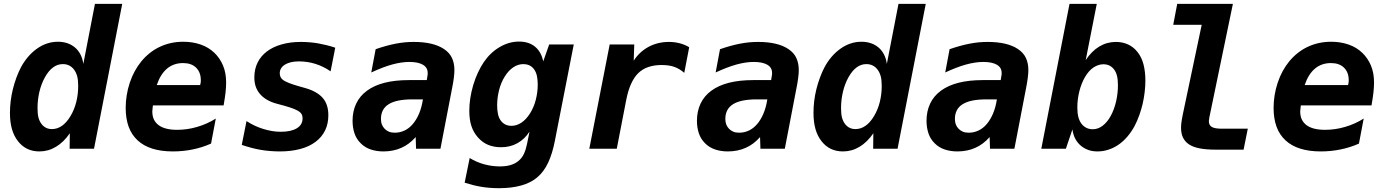

<svg xmlns="http://www.w3.org/2000/svg" viewBox="-20 -780 7265 1007"><path d="M186.5 14.2Q116.2 14.2 74.2 -39.6Q53.2 -66.4 42.7 -102.8Q32.2 -139.2 32.2 -188.5Q32.2 -217.8 35.9 -249Q39.6 -280.3 47.4 -312Q55.2 -343.8 66.4 -373.8Q77.6 -403.8 89.8 -426.8Q105.5 -456.5 127 -481.7Q148.4 -506.8 174.8 -525.4Q225.6 -561 283.7 -561Q337.9 -561 374 -530.3Q390.6 -516.1 401.9 -494.6Q413.1 -473.1 417 -444.8L478 -759.8H621.1L473.1 0H345.2L346.2 -81.1Q314 -34.2 273.9 -10.3Q233.4 14.2 186.5 14.2ZM252.4 -103Q280.3 -103 304.7 -119.9Q329.1 -136.7 349.6 -170.9Q370.1 -205.1 380.1 -245.6Q390.1 -286.1 390.1 -329.1Q390.1 -361.3 384.5 -381.1Q378.9 -400.9 368.2 -415Q346.2 -443.8 309.6 -443.8Q254.4 -443.8 215.8 -375Q196.3 -339.8 186.5 -297.9Q176.8 -255.9 176.8 -212.9Q176.8 -181.6 181.9 -162.8Q187 -144 197.3 -130.4Q217.8 -103 252.4 -103Z M886.7 14.2Q764.6 14.2 702.1 -43.5Q669.9 -73.2 654.5 -116Q639.2 -158.7 639.2 -213.9Q639.2 -280.8 660.6 -346.2Q671.9 -379.4 686.8 -406.7Q701.7 -434.1 721.2 -458Q742.2 -483.4 766.8 -502.7Q791.5 -522 818.8 -534.7Q875 -561 940.9 -561Q990.7 -561 1032.7 -546.4Q1074.7 -531.7 1105 -502.4Q1133.3 -475.1 1149.7 -436.5Q1166 -397.9 1166 -348.1Q1166 -338.4 1165.3 -323.7Q1164.6 -309.1 1163.1 -296.4Q1162.1 -286.6 1159.2 -266.8Q1156.2 -247.1 1152.8 -227.1H782.2Q781.2 -223.1 781 -219.2Q780.8 -215.3 780.3 -211.4L778.8 -196.8Q778.8 -169.9 787.6 -152.6Q796.4 -135.3 811.5 -124Q844.2 -99.1 909.2 -99.1Q934.6 -99.1 960.9 -102.8Q987.3 -106.4 1013.7 -114.3Q1066.4 -129.4 1111.8 -158.2L1086.9 -26.9Q1040.5 -6.3 990.2 3.9Q939.5 14.2 886.7 14.2ZM1029.8 -334Q1031.7 -340.3 1032.7 -347.7Q1033.2 -351.1 1033.2 -354Q1033.2 -356.9 1033.2 -359.9Q1033.2 -400.9 1008.3 -425.3Q983.9 -449.2 939.9 -449.2Q891.1 -449.2 856.4 -420.4Q821.8 -391.6 802.2 -334Z M1448.7 14.2Q1422.9 14.2 1396 12Q1369.1 9.8 1347.2 5.9Q1323.7 2 1298.1 -4.9Q1272.5 -11.7 1248 -20L1272.9 -145Q1296.4 -129.9 1317.1 -120.4Q1337.9 -110.8 1361.3 -103.5Q1383.8 -96.7 1406 -92.8Q1428.2 -88.9 1453.1 -88.9Q1506.8 -88.9 1537.1 -107.4Q1566.9 -125.5 1566.9 -159.2Q1566.9 -172.4 1562.7 -179.9Q1558.6 -187.5 1551.8 -192.9Q1542 -200.7 1522 -208.7Q1502 -216.8 1472.2 -225.1L1429.2 -236.8Q1402.3 -244.1 1379.9 -257.1Q1357.4 -270 1341.8 -289.1Q1328.6 -305.2 1321.3 -325.9Q1314 -346.7 1314 -374.5Q1314 -417.5 1331.1 -451.9Q1348.1 -486.3 1379.9 -510.3Q1411.6 -534.2 1456.8 -547.1Q1502 -560.1 1558.1 -560.1Q1580.6 -560.1 1604.5 -558.1Q1628.4 -556.2 1647.9 -552.7Q1667.5 -549.3 1692.4 -543.2Q1717.3 -537.1 1738.3 -529.8L1713.9 -405.8Q1676.8 -431.6 1634.8 -444.8Q1613.3 -451.7 1591.6 -454.8Q1569.8 -458 1548.3 -458Q1523.4 -458 1505.6 -453.6Q1487.8 -449.2 1474.1 -440.9Q1447.3 -423.8 1447.3 -395.5Q1447.3 -373 1465.3 -359.9Q1475.1 -353 1494.4 -345.2Q1513.7 -337.4 1545.9 -328.1L1582 -317.9Q1614.3 -308.6 1637 -295.2Q1659.7 -281.7 1673.3 -265.6Q1687.5 -249 1694.8 -226.8Q1702.1 -204.6 1702.1 -175.3Q1702.1 -130.9 1685.1 -95.9Q1668 -61 1635.7 -36.6Q1601.6 -10.7 1553.7 1.7Q1505.9 14.2 1448.7 14.2Z M1991.2 14.2Q1954.6 14.2 1924.3 3.9Q1894 -6.3 1872.1 -28.3Q1849.1 -50.8 1839.1 -81.1Q1829.1 -111.3 1829.1 -146.5Q1829.1 -196.3 1848.1 -236.6Q1867.2 -276.9 1905.3 -304.7Q1981 -359.9 2124 -359.9H2218.3L2222.2 -383.8Q2223.1 -388.7 2223.1 -389.6V-397.9Q2223.1 -425.8 2198.2 -440.4Q2173.3 -455.1 2127 -455.1Q2085.4 -455.1 2035.6 -441.4Q2011.2 -434.6 1985.1 -424.6Q1959 -414.6 1927.2 -399.9L1950.2 -522Q2006.3 -541.5 2054.7 -550.8Q2079.6 -555.7 2102.5 -557.9Q2125.5 -560.1 2150.4 -560.1Q2201.2 -560.1 2241 -550.8Q2280.8 -541.5 2308.6 -522.9Q2337.9 -503.4 2350.6 -475.8Q2363.3 -448.2 2363.3 -412.6Q2363.3 -403.8 2362.5 -393.3Q2361.8 -382.8 2359.9 -369.1Q2357.9 -355 2356 -343Q2354 -331.1 2350.1 -312L2290 0H2162.1L2160.2 -61Q2126 -22.5 2085.4 -4.9Q2064 4.9 2040 9.5Q2016.1 14.2 1991.2 14.2ZM2050.8 -84Q2077.1 -84 2101.3 -95.2Q2125.5 -106.4 2145 -129.4Q2163.6 -150.9 2177.5 -183.1Q2191.4 -215.3 2198.2 -258.8H2143.1Q2058.6 -258.8 2018.6 -233.4Q1998 -220.7 1988 -201.2Q1978 -181.6 1978 -156.7Q1978 -139.2 1983.2 -126.5Q1988.3 -113.8 1998 -104Q2007.8 -94.2 2020.3 -89.1Q2032.7 -84 2050.8 -84Z M2596.7 207Q2548.3 207 2503.9 199.7Q2481.4 195.8 2460 190.4Q2438.5 185.1 2417 178.2L2443.4 48.8Q2480.5 71.3 2520.5 82Q2541 87.4 2561.3 90.1Q2581.5 92.8 2601.6 92.8Q2633.8 92.8 2657.7 85.7Q2681.6 78.6 2698.7 64.5Q2717.8 48.8 2728 26.6Q2738.3 4.4 2744.1 -24.9L2757.3 -89.8Q2731 -49.3 2693.4 -28.8Q2655.8 -7.8 2607.9 -7.8Q2570.8 -7.8 2540.8 -20Q2510.7 -32.2 2486.8 -59.1Q2463.4 -85.4 2452.4 -119.1Q2441.4 -152.8 2441.4 -198.7Q2441.4 -230.5 2446.5 -264.6Q2451.7 -298.8 2461.9 -333.5Q2473.1 -370.6 2487.3 -400.6Q2501.5 -430.7 2518.1 -455.1Q2552.7 -505.4 2601.6 -533.7Q2650.4 -562 2702.1 -562Q2753.4 -562 2786.1 -535.2Q2818.8 -508.3 2829.1 -458L2860.4 -546.9H2989.3L2890.1 -41Q2877.4 24.9 2855 73Q2832.5 121.1 2796.9 150.9Q2730 207 2596.7 207ZM2662.6 -120.1Q2689.5 -120.1 2714.4 -136.5Q2739.3 -152.8 2759.8 -185.1Q2780.3 -217.8 2790.3 -257.3Q2800.3 -296.9 2800.3 -336.4Q2800.3 -361.3 2795.9 -382.1Q2791.5 -402.8 2780.3 -417.5Q2769.5 -431.6 2755.4 -437.7Q2741.2 -443.8 2725.1 -443.8Q2697.3 -443.8 2672.1 -427Q2647 -410.2 2627.9 -379.4Q2607.4 -347.2 2597.4 -306.9Q2587.4 -266.6 2587.4 -227.1Q2587.4 -202.1 2591.8 -181.6Q2596.2 -161.1 2606.9 -147Q2627 -120.1 2662.6 -120.1Z M3177.7 -546.9H3306.6L3303.7 -461.9Q3334 -508.8 3382.3 -534.7Q3430.2 -560.1 3488.3 -560.1Q3519 -560.1 3546.4 -552.7Q3573.2 -545.4 3594.7 -532.2L3568.8 -397.9Q3556.2 -409.2 3542.7 -417Q3529.3 -424.8 3516.6 -429.2Q3502 -434.6 3484.6 -436.8Q3467.3 -439 3449.7 -439Q3411.6 -439 3380.9 -428.7Q3350.1 -418.5 3327.1 -396Q3305.7 -375 3289.6 -339.4Q3273.4 -303.7 3263.7 -252L3214.8 0H3070.8Z M3797.4 14.2Q3760.7 14.2 3730.5 3.9Q3700.2 -6.3 3678.2 -28.3Q3655.3 -50.8 3645.3 -81.1Q3635.3 -111.3 3635.3 -146.5Q3635.3 -196.3 3654.3 -236.6Q3673.3 -276.9 3711.4 -304.7Q3787.1 -359.9 3930.2 -359.9H4024.4L4028.3 -383.8Q4029.3 -388.7 4029.3 -389.6V-397.9Q4029.3 -425.8 4004.4 -440.4Q3979.5 -455.1 3933.1 -455.1Q3891.6 -455.1 3841.8 -441.4Q3817.4 -434.6 3791.3 -424.6Q3765.1 -414.6 3733.4 -399.9L3756.3 -522Q3812.5 -541.5 3860.8 -550.8Q3885.7 -555.7 3908.7 -557.9Q3931.6 -560.1 3956.5 -560.1Q4007.3 -560.1 4047.1 -550.8Q4086.9 -541.5 4114.7 -522.9Q4144 -503.4 4156.7 -475.8Q4169.4 -448.2 4169.4 -412.6Q4169.4 -403.8 4168.7 -393.3Q4168 -382.8 4166 -369.1Q4164.1 -355 4162.1 -343Q4160.2 -331.1 4156.2 -312L4096.2 0H3968.3L3966.3 -61Q3932.1 -22.5 3891.6 -4.9Q3870.1 4.9 3846.2 9.5Q3822.3 14.2 3797.4 14.2ZM3856.9 -84Q3883.3 -84 3907.5 -95.2Q3931.6 -106.4 3951.2 -129.4Q3969.7 -150.9 3983.6 -183.1Q3997.6 -215.3 4004.4 -258.8H3949.2Q3864.7 -258.8 3824.7 -233.4Q3804.2 -220.7 3794.2 -201.2Q3784.2 -181.6 3784.2 -156.7Q3784.2 -139.2 3789.3 -126.5Q3794.4 -113.8 3804.2 -104Q3814 -94.2 3826.4 -89.1Q3838.9 -84 3856.9 -84Z M4400.9 14.2Q4330.6 14.2 4288.6 -39.6Q4267.6 -66.4 4257.1 -102.8Q4246.6 -139.2 4246.6 -188.5Q4246.6 -217.8 4250.2 -249Q4253.9 -280.3 4261.7 -312Q4269.5 -343.8 4280.8 -373.8Q4292 -403.8 4304.2 -426.8Q4319.8 -456.5 4341.3 -481.7Q4362.8 -506.8 4389.2 -525.4Q4439.9 -561 4498 -561Q4552.2 -561 4588.4 -530.3Q4605 -516.1 4616.2 -494.6Q4627.4 -473.1 4631.3 -444.8L4692.4 -759.8H4835.4L4687.5 0H4559.6L4560.5 -81.1Q4528.3 -34.2 4488.3 -10.3Q4447.8 14.2 4400.9 14.2ZM4466.8 -103Q4494.6 -103 4519 -119.9Q4543.5 -136.7 4564 -170.9Q4584.5 -205.1 4594.5 -245.6Q4604.5 -286.1 4604.5 -329.1Q4604.5 -361.3 4598.9 -381.1Q4593.3 -400.9 4582.5 -415Q4560.5 -443.8 4523.9 -443.8Q4468.8 -443.8 4430.2 -375Q4410.6 -339.8 4400.9 -297.9Q4391.1 -255.9 4391.1 -212.9Q4391.1 -181.6 4396.2 -162.8Q4401.4 -144 4411.6 -130.4Q4432.1 -103 4466.8 -103Z M5001.5 14.2Q4964.8 14.2 4934.6 3.9Q4904.3 -6.3 4882.3 -28.3Q4859.4 -50.8 4849.4 -81.1Q4839.4 -111.3 4839.4 -146.5Q4839.4 -196.3 4858.4 -236.6Q4877.4 -276.9 4915.5 -304.7Q4991.2 -359.9 5134.3 -359.9H5228.5L5232.4 -383.8Q5233.4 -388.7 5233.4 -389.6V-397.9Q5233.4 -425.8 5208.5 -440.4Q5183.6 -455.1 5137.2 -455.1Q5095.7 -455.1 5045.9 -441.4Q5021.5 -434.6 4995.4 -424.6Q4969.2 -414.6 4937.5 -399.9L4960.4 -522Q5016.6 -541.5 5064.9 -550.8Q5089.8 -555.7 5112.8 -557.9Q5135.7 -560.1 5160.6 -560.1Q5211.4 -560.1 5251.2 -550.8Q5291 -541.5 5318.8 -522.9Q5348.1 -503.4 5360.8 -475.8Q5373.5 -448.2 5373.5 -412.6Q5373.5 -403.8 5372.8 -393.3Q5372.1 -382.8 5370.1 -369.1Q5368.2 -355 5366.2 -343Q5364.3 -331.1 5360.4 -312L5300.3 0H5172.4L5170.4 -61Q5136.2 -22.5 5095.7 -4.9Q5074.2 4.9 5050.3 9.5Q5026.4 14.2 5001.5 14.2ZM5061 -84Q5087.4 -84 5111.6 -95.2Q5135.7 -106.4 5155.3 -129.4Q5173.8 -150.9 5187.7 -183.1Q5201.7 -215.3 5208.5 -258.8H5153.3Q5068.8 -258.8 5028.8 -233.4Q5008.3 -220.7 4998.3 -201.2Q4988.3 -181.6 4988.3 -156.7Q4988.3 -139.2 4993.4 -126.5Q4998.5 -113.8 5008.3 -104Q5018.1 -94.2 5030.5 -89.1Q5043 -84 5061 -84Z M5736.3 14.2Q5708 14.2 5686.3 5.9Q5664.6 -2.4 5647.9 -16.6Q5631.3 -30.8 5620.1 -51.3Q5608.9 -71.8 5604.5 -101.1L5570.3 0H5441.4L5589.4 -759.8H5732.4L5674.3 -464.8Q5705.1 -511.7 5745.6 -536.1Q5766.1 -548.3 5787.8 -554.2Q5809.6 -560.1 5832.5 -560.1Q5867.2 -560.1 5896.2 -546.9Q5925.3 -533.7 5946.3 -506.8Q5968.3 -479 5977.8 -440.9Q5987.3 -402.8 5987.3 -357.4Q5987.3 -329.1 5983.6 -297.4Q5980 -265.6 5972.7 -233.9Q5966.3 -207.5 5955.8 -177.2Q5945.3 -147 5930.7 -119.1Q5914.1 -88.4 5892.6 -63.2Q5871.1 -38.1 5846.2 -21Q5821.3 -3.9 5793.2 5.1Q5765.1 14.2 5736.3 14.2ZM5710.9 -102.1Q5738.8 -102.1 5762.9 -120.4Q5787.1 -138.7 5805.2 -171.4Q5823.7 -205.1 5833.5 -247.3Q5843.3 -289.6 5843.3 -333Q5843.3 -362.3 5838.4 -382.1Q5833.5 -401.9 5823.2 -415.5Q5802.7 -442.9 5767.1 -442.9Q5741.2 -442.9 5716.1 -426.8Q5690.9 -410.6 5670.4 -375.5Q5651.4 -342.8 5640.9 -300.8Q5630.4 -258.8 5630.4 -216.8Q5630.4 -186 5636 -165.5Q5641.6 -145 5651.9 -131.3Q5662.6 -117.2 5677.7 -109.6Q5692.9 -102.1 5710.9 -102.1Z M6357.4 4.9Q6305.2 4.9 6271 -2Q6236.8 -8.8 6215.8 -22.9Q6195.8 -36.1 6185.1 -57.4Q6174.3 -78.6 6174.3 -110.4Q6174.3 -118.7 6175 -126.5Q6175.8 -134.3 6176.8 -141.6Q6177.7 -146.5 6179.4 -158Q6181.2 -169.4 6183.6 -180.2L6282.7 -649.9H6133.3L6154.3 -759.8H6446.3L6324.7 -173.3Q6323.2 -167.5 6322.8 -164.8Q6322.3 -162.1 6322.3 -160.6Q6322.3 -159.2 6322.3 -158.4Q6322.3 -157.7 6321.8 -155.8Q6320.8 -151.9 6320.6 -148.9Q6320.3 -146 6320.3 -143.1Q6320.3 -134.8 6323.7 -127.2Q6327.1 -119.6 6335.4 -114.3Q6350.6 -105 6388.7 -105H6524.4L6502.4 4.9H6357.4Z M6907.2 14.2Q6785.2 14.2 6722.7 -43.5Q6690.4 -73.2 6675 -116Q6659.7 -158.7 6659.7 -213.9Q6659.7 -280.8 6681.2 -346.2Q6692.4 -379.4 6707.3 -406.7Q6722.2 -434.1 6741.7 -458Q6762.7 -483.4 6787.4 -502.7Q6812 -522 6839.4 -534.7Q6895.5 -561 6961.4 -561Q7011.2 -561 7053.2 -546.4Q7095.2 -531.7 7125.5 -502.4Q7153.8 -475.1 7170.2 -436.5Q7186.5 -397.9 7186.5 -348.1Q7186.5 -338.4 7185.8 -323.7Q7185.1 -309.1 7183.6 -296.4Q7182.6 -286.6 7179.7 -266.8Q7176.8 -247.1 7173.3 -227.1H6802.7Q6801.8 -223.1 6801.5 -219.2Q6801.3 -215.3 6800.8 -211.4L6799.3 -196.8Q6799.3 -169.9 6808.1 -152.6Q6816.9 -135.3 6832 -124Q6864.7 -99.1 6929.7 -99.1Q6955.1 -99.1 6981.4 -102.8Q7007.8 -106.4 7034.2 -114.3Q7086.9 -129.4 7132.3 -158.2L7107.4 -26.9Q7061 -6.3 7010.7 3.9Q6960 14.2 6907.2 14.2ZM7050.3 -334Q7052.2 -340.3 7053.2 -347.7Q7053.7 -351.1 7053.7 -354Q7053.7 -356.9 7053.7 -359.9Q7053.7 -400.9 7028.8 -425.3Q7004.4 -449.2 6960.4 -449.2Q6911.6 -449.2 6877 -420.4Q6842.3 -391.6 6822.8 -334Z"/></svg>

Font: Hack
Style: Bold Italic
Weight: 700
Italic angle: -11°
Monospace: yes
Designer: Christopher Simpkins
Foundry: Christopher Simpkins
Version: Version 2.017; ttfautohint (v1.4.1) -l 4 -r 80 -G 350 -x 0 -